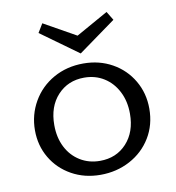

<svg xmlns="http://www.w3.org/2000/svg" viewBox="-78 -743 750 818"><g transform="rotate(-10 297.5 -333.5)"><path d="M298 -518 136 -635 159 -673 298 -595 437 -673 460 -635ZM545 -236Q545 -166 511.5 -111Q478 -56 420 -25Q362 6 292 6Q223 6 167.5 -25Q112 -56 80.5 -109.5Q49 -163 49 -229Q49 -296 81.5 -352.5Q114 -409 171.5 -441.5Q229 -474 301 -474Q370 -474 425.5 -443Q481 -412 513 -357.5Q545 -303 545 -236ZM460 -229Q460 -283 438.5 -325Q417 -367 379.5 -390.5Q342 -414 294 -414Q224 -414 179 -365.5Q134 -317 134 -237Q134 -183 155 -141.5Q176 -100 214 -76.5Q252 -53 300 -53Q371 -53 415.5 -101.5Q460 -150 460 -229Z"/></g></svg>

Font: Ysabeau SC Medium
Style: Regular
Weight: 500
Designer: Christian Thalmann (Catharsis Fonts)
Version: Version 0.003